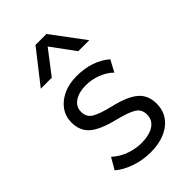

<svg xmlns="http://www.w3.org/2000/svg" viewBox="-231 -838 938 938"><g transform="rotate(-45 238.0 -369.0)"><path d="M232.5 15Q177.5 15 127.5 -2.5Q77.5 -20 45.5 -48L80 -107Q110 -79 150.5 -64Q191 -49 233 -49Q287.5 -49 319 -69.8Q350.5 -90.5 350.5 -128.5Q350.5 -164 323.8 -181.5Q297 -199 226 -217Q139 -238 100.2 -270.8Q61.5 -303.5 61.5 -362.5Q61.5 -403.5 84.2 -435.8Q107 -468 147.2 -486.5Q187.5 -505 240 -505Q345.5 -505 414.5 -446.5L382 -386.5Q356.5 -412 318.2 -426.8Q280 -441.5 239 -441.5Q191.5 -441.5 161.5 -421.2Q131.5 -401 131.5 -365.5Q131.5 -329 161 -311.5Q190.5 -294 256.5 -278.5Q344 -258 382.8 -224.8Q421.5 -191.5 421.5 -133Q421.5 -65.5 369.8 -25.2Q318 15 232.5 15ZM72.5 -585 205.5 -754.5H281L407.5 -585H331.5L242 -707L148.5 -585Z"/></g></svg>

Font: Geologica ExtraLight
Style: Regular
Weight: 200
Designer: Sindre Bremnes, Frode Helland
Foundry: Monokrom Skriftforlag AS
Version: Version 1.010; ttfautohint (v1.8.4.7-5d5b);gftools[0.9.28]